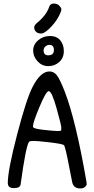

<svg xmlns="http://www.w3.org/2000/svg" viewBox="-20 -1062 528 1083"><path d="M258 -1025Q264 -1042 283.5 -1042Q303 -1042 314.5 -1030Q326 -1018 326 -1010.5Q326 -1003 324 -998Q308 -953 270.5 -913Q233 -873 213 -873Q193 -873 183 -883Q173 -893 173 -906.5Q173 -920 188 -932Q242 -976 258 -1025ZM340 -774Q340 -735 314 -712Q288 -689 252.5 -689Q217 -689 192 -716Q167 -743 167 -777Q167 -811 195.5 -835Q224 -859 261.5 -859Q299 -859 319.5 -835Q340 -811 340 -774ZM259 -809Q246 -809 236 -800Q226 -791 226 -778Q226 -750 252 -750Q284 -750 284 -779.5Q284 -809 259 -809ZM259 -659Q284 -659 301 -637Q318 -615 345 -546Q408 -383 468 -35Q469 -31 469 -23.5Q469 -16 459.5 -7.5Q450 1 432.5 1Q415 1 403 -7.5Q391 -16 387 -35.5Q383 -55 372 -112Q348 -239 340 -244Q328 -251 260.5 -259Q193 -267 171 -267Q149 -267 145 -263Q127 -247 96 -20Q92 -1 58 -1Q24 -1 24 -30Q24 -102 77 -305Q130 -508 165 -574Q209 -659 259 -659ZM255 -548Q240 -548 203 -459.5Q166 -371 166 -350Q166 -345 168 -343Q176 -335 231 -329Q286 -323 304 -323Q322 -323 324 -325.5Q326 -328 326 -341.5Q326 -355 299 -451.5Q272 -548 255 -548Z"/></svg>

Font: Patrick Hand
Style: Regular
Weight: 400
Designer: Patrick Wagesreiter
Foundry: Patrick Wagesreiter
Version: Version 1.003;PS 001.003;hotconv 1.0.70;makeotf.lib2.5.58329